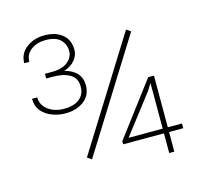

<svg xmlns="http://www.w3.org/2000/svg" viewBox="-104 -827 982 940"><g transform="rotate(-15 387.0 -357.5)"><path d="M614.7 -623.5 267.6 -67.9 245.6 -83 592.8 -638.7ZM738.3 -123.5V-99.6H666.5V0H640.6V-99.6H434.1L433.6 -115.2L637.2 -385.3H666.5V-123.5ZM467.8 -123.5H640.6V-355L619.1 -320.3ZM153.3 -508.3V-532.2H188Q241.7 -532.2 269.3 -555.2Q296.9 -578.1 296.9 -609.9Q296.9 -643.6 273.2 -667.2Q249.5 -690.9 198.2 -690.9Q154.8 -690.9 124.8 -668.7Q94.7 -646.5 94.7 -608.4H68.8Q68.8 -656.2 106.7 -685.5Q144.5 -714.8 198.2 -714.8Q254.9 -714.8 289.1 -687Q323.2 -659.2 323.2 -608.4Q323.2 -580.6 303.5 -556.6Q283.7 -532.7 248 -521.5Q289.6 -511.2 311 -486.8Q332.5 -462.4 332.5 -427.2Q332.5 -375.5 294.9 -347.2Q257.3 -318.8 200.7 -318.8Q167 -318.8 134.8 -330.8Q102.5 -342.8 81.5 -367.4Q60.5 -392.1 60.5 -430.2H86.9Q86.9 -391.6 119.4 -366.9Q151.9 -342.3 200.7 -342.3Q251 -342.3 278.6 -364.7Q306.2 -387.2 306.2 -426.8Q306.2 -470.2 273.2 -489.3Q240.2 -508.3 188 -508.3Z"/></g></svg>

Font: Vazirmatn RD Thin
Style: Regular
Weight: 100
Designer: Saber Rastikerdar
Foundry: Saber Rastikerdar
Version: Version 32.102